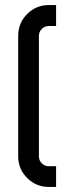

<svg xmlns="http://www.w3.org/2000/svg" viewBox="-20 -740 317 760"><path d="M173 -82H202V0H173Q123 0 87.5 -35.5Q52 -71 52 -121V-598Q52 -649 87.5 -684.5Q123 -720 173 -720H202V-637H173Q157 -637 145.5 -625.5Q134 -614 134 -598V-121Q134 -105 145.5 -93.5Q157 -82 173 -82Z"/></svg>

Font: Orbitron
Style: Regular
Weight: 400
Designer: Matt McInerney
Foundry: Matt McInerney
Version: 1.000